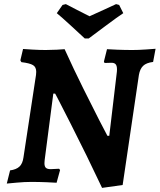

<svg xmlns="http://www.w3.org/2000/svg" viewBox="-20 -884 776 933"><path d="M548 -536Q550 -559 544 -569Q538 -579 522 -579L488 -578L485 -585L500 -645Q513 -644 549.5 -642.5Q586 -641 623 -641Q652 -641 688.5 -643.5Q725 -646 736 -647L724 -583Q691 -579 675.5 -564Q660 -549 655 -520L576 15L476 29Q401 -130 324.5 -280.5Q248 -431 248 -429H239L197 -106Q196 -100 196 -91Q196 -75 203 -68.5Q210 -62 226 -62L267 -64L272 -58L255 4Q242 3 205.5 1.5Q169 0 132 0Q99 0 61.5 3.5Q24 7 13 8L29 -56Q59 -60 74.5 -74.5Q90 -89 94 -119L155 -520Q156 -526 156 -535Q156 -558 140.5 -567.5Q125 -577 84 -582Q83 -584 81.5 -586Q80 -588 79 -591L92 -646Q103 -645 138 -643Q173 -641 202 -641Q228 -641 256.5 -642.5Q285 -644 294 -645Q338 -548 384.5 -454.5Q431 -361 462 -300.5Q493 -240 502 -224H511ZM411 -697H392Q376 -712 326.5 -757.5Q277 -803 256 -820L284 -860L300 -864Q302 -863 354 -836L415 -805Q427 -810 490 -839L544 -864L559 -860L579 -820Q553 -803 492 -757.5Q431 -712 411 -697Z"/></svg>

Font: Alegreya
Style: Bold Italic
Weight: 700
Italic angle: -7°
Designer: Juan Pablo del Peral
Foundry: Huerta Tipografica
Version: Version 2.007; ttfautohint (v1.6)